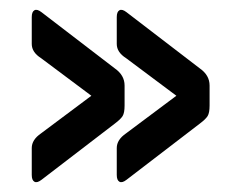

<svg xmlns="http://www.w3.org/2000/svg" viewBox="-20 -453 494 393"><path d="M219 -363V-418Q219 -429 224.5 -432Q230 -435 239 -428L389 -313Q409 -299 409 -278V-237Q409 -222 405 -215.5Q401 -209 389 -200L239 -85Q230 -78 224.5 -81Q219 -84 219 -95V-150Q219 -167 238 -180L341 -257L238 -334Q219 -346 219 -363ZM45 -363V-418Q45 -429 50.5 -432Q56 -435 65 -428L215 -313Q235 -299 235 -278V-237Q235 -222 231 -215.5Q227 -209 215 -200L65 -85Q56 -78 50.5 -81Q45 -84 45 -95V-150Q45 -167 64 -180L167 -257L64 -334Q45 -346 45 -363Z"/></svg>

Font: Rajdhani
Style: Bold
Weight: 700
Designer: Satya Rajpurohit, Jyotish Sonowal
Foundry: Indian Type Foundry
Version: Version 1.201 February 1, 2022